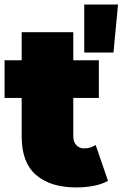

<svg xmlns="http://www.w3.org/2000/svg" viewBox="-20 -811 537 841"><path d="M314 10Q201 10 138 -44.5Q75 -99 75 -212V-382H0V-547H75V-670H301V-547H413V-382H301V-214Q301 -189 314.5 -175Q328 -161 348 -161Q377 -161 399 -176L453 -19Q427 -4 390.5 3Q354 10 314 10ZM349 -581V-791H497L477 -581Z"/></svg>

Font: Montserrat Thin Black
Style: Regular
Weight: 900
Version: Version 9.000